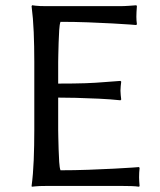

<svg xmlns="http://www.w3.org/2000/svg" viewBox="-20 -707 610 730"><path d="M201.2 -212.4Q201.2 -205.6 201.7 -184.8Q202.1 -164.1 202.9 -138.7Q203.6 -113.3 205.1 -91.1Q206.5 -68.8 210 -59.6Q262.7 -59.6 315.9 -61.5Q369.1 -63.5 412.6 -65.7Q456.1 -67.9 482.4 -69.8Q508.8 -71.8 508.8 -71.8L510.7 -67.9Q508.8 -50.8 508.8 -32.7Q508.8 -25.4 509.3 -18.6Q509.8 -11.7 510.7 0L508.8 2.9Q495.6 1 479 0.5Q462.4 0 445.3 0H155.8Q128.4 0 114.7 1.5Q101.1 2.9 101.1 2.9L100.1 0Q106 -43.5 108.2 -98.1Q110.4 -152.8 110.4 -212.4V-471.7Q110.4 -531.2 108.2 -584.7Q106 -638.2 100.1 -683.6L102.1 -687Q102.1 -687 115.7 -685.3Q129.4 -683.6 155.8 -683.6H434.6Q451.2 -683.6 468.3 -684.8Q485.4 -686 498.5 -687L500.5 -683.6Q499.5 -672.9 499 -661.1Q498.5 -649.4 498.5 -643.6Q498.5 -636.2 499 -629.2Q499.5 -622.1 500.5 -615.7L498.5 -611.8Q498.5 -611.8 473.4 -613.8Q448.2 -615.7 407 -617.9Q365.7 -620.1 314.2 -622.1Q262.7 -624 210 -624Q206.5 -614.7 205.1 -592.5Q203.6 -570.3 202.9 -544.9Q202.1 -519.5 201.7 -498.8Q201.2 -478 201.2 -471.7V-389.2Q264.2 -389.2 304.9 -390.6Q345.7 -392.1 376.2 -394.8Q406.7 -397.5 438 -399.4L440.9 -396.5Q439.9 -389.2 439 -379.6Q438 -370.1 438 -362.3Q438 -355 439 -345.5Q439.9 -335.9 440.9 -328.6L438 -325.7Q401.9 -329.6 356.2 -331.8Q310.5 -334 268.6 -335Q226.6 -335.9 201.2 -335.9Z"/></svg>

Font: Kurinto Seri
Style: Regular
Weight: 400
Designer: Kurinto was developed by Clint Goss from a range of fonts that are compatible with the SIL Open Font License Version 1.1
Foundry: Clinton F. Goss
Version: Version 2.196; July 25, 2020